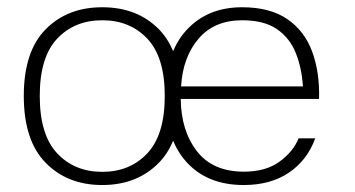

<svg xmlns="http://www.w3.org/2000/svg" viewBox="-20 -515 999 540"><path d="M488.3 -236.8Q489.3 -147 533.9 -89.6Q578.6 -32.2 666 -32.2Q727.5 -32.2 766.1 -60.3Q804.7 -88.4 819.8 -126H866.7Q844.2 -64.5 792.7 -29.5Q741.2 5.4 665.5 5.4Q562 5.4 503.4 -60.5Q444.8 -126.5 444.8 -245.1Q444.8 -364.7 503.9 -429.7Q563 -494.6 660.6 -494.6Q739.3 -494.6 787.8 -461.4Q836.4 -428.2 857.9 -370.1Q879.4 -312 877.4 -236.8ZM489.3 -272H832Q828.6 -324.2 811.8 -366.2Q794.9 -408.2 758.8 -433.1Q722.7 -458 661.1 -458Q582.5 -458 538.3 -406Q494.1 -354 489.3 -272ZM267.6 -494.6Q366.2 -494.6 427.2 -432.4Q488.3 -370.1 488.3 -245.1Q488.3 -120.1 427 -57.4Q365.7 5.4 267.6 5.4Q169.4 5.4 108.2 -57.4Q46.9 -120.1 46.9 -245.1Q46.9 -370.1 108.2 -432.4Q169.4 -494.6 267.6 -494.6ZM267.6 -458Q189.5 -458 140.6 -406Q91.8 -354 91.8 -245.1Q91.8 -136.2 140.6 -84Q189.5 -31.7 267.6 -31.7Q345.7 -31.7 394.5 -84Q443.4 -136.2 443.4 -245.1Q443.4 -354 394.5 -406Q345.7 -458 267.6 -458Z"/></svg>

Font: Estedad-FD ExtraLight
Style: Regular
Weight: 200
Designer: Amin Abedi
Version: Version 7.3